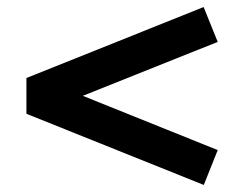

<svg xmlns="http://www.w3.org/2000/svg" viewBox="-20 -594 688 545"><path d="M558.5 -69 55 -271V-372.5L558 -574L598 -475L215 -322L598 -168Z"/></svg>

Font: Geologica Cursive SemiBold
Style: Regular
Weight: 600
Designer: Sindre Bremnes, Frode Helland
Foundry: Monokrom Skriftforlag AS
Version: Version 1.010;gftools[0.9.28]